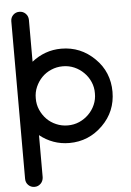

<svg xmlns="http://www.w3.org/2000/svg" viewBox="-65 -828 754 1109"><g transform="rotate(-5 312.5 -273.5)"><path d="M141.1 -487.3Q177.7 -516.6 220.7 -532.2Q263.7 -547.9 312.5 -547.9Q424.8 -547.9 505.9 -467.8Q545.9 -428.7 565.9 -379.9Q585.9 -331.1 585.9 -274.4Q585.9 -160.2 505.9 -81.1Q424.8 -1 312.5 -1Q263.7 -1 220.7 -16.6Q177.7 -32.2 141.1 -61.5V182.6Q140.6 193.4 136.7 202.6Q132.8 211.9 126 218.8Q119.1 225.6 109.9 230Q100.6 233.9 89.8 233.9Q68.4 233.9 53.7 219.2Q39.1 204.6 39.1 182.6V-730.5Q39.1 -752 53.7 -766.6Q68.4 -781.2 89.8 -781.2Q111.3 -781.2 126 -766.6Q140.6 -752 141.1 -730.5ZM141.1 -274.4Q140.6 -239.3 154.3 -208Q168 -176.8 190.9 -153.3Q213.9 -129.9 245.1 -116.7Q276.4 -103 312.5 -103Q348.1 -103 379.4 -116.7Q410.2 -130.4 433.6 -153.8Q457 -176.8 470.7 -208Q484.4 -239.3 483.9 -274.4Q484.4 -309.6 470.7 -340.8Q457 -372.1 433.6 -395Q410.2 -418.5 379.4 -432.1Q348.1 -445.8 312.5 -445.8Q276.4 -445.8 245.1 -432.1Q213.9 -418.9 190.9 -395.5Q168 -372.1 154.3 -340.8Q140.6 -309.6 141.1 -274.4Z"/></g></svg>

Font: Comfortaa
Style: Bold
Weight: 700
Designer: Johan Aakerlund
Foundry: Johan Aakerlund
Version: Version 2.001; ttfautohint (v1.4.1)